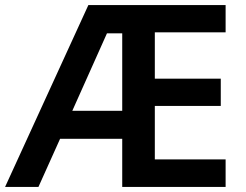

<svg xmlns="http://www.w3.org/2000/svg" viewBox="-20 -734 965 754"><path d="M866 0H460V-189H216L131 0H0L327 -714H866V-607H588V-425H847V-318H588V-108H866ZM264 -299H460V-603H400Z"/></svg>

Font: Noto Sans Gujarati UI SemiBold
Style: Regular
Weight: 600
Designer: Jelle Bosma - Monotype Design Team, Universal Thirst
Foundry: Monotype Imaging Inc.
Version: Version 2.106; ttfautohint (v1.8.4.7-5d5b)